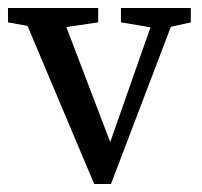

<svg xmlns="http://www.w3.org/2000/svg" viewBox="-20 -457 507 481"><path d="M216 4 30 -437H128L266 -75H247L374 -437H426L258 4ZM0 -401V-437H226V-401L118 -385H88ZM283 -401V-437H458V-401L391 -386H373Z"/></svg>

Font: Lisu Bosa
Style: Regular
Weight: 400
Designer: David Morse, Annie Olsen, Victor Gaultney, Frank Grießhammer (Latin)
Foundry: SIL International
Version: Version 2.000